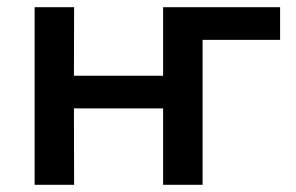

<svg xmlns="http://www.w3.org/2000/svg" viewBox="-20 -515 826 535"><path d="M76.5 0V-495H186.5L186 -304H434.5V-495H760.5V-404H544.5V0H434.5V-213H186L186.5 0Z"/></svg>

Font: Geologica Roman
Style: Regular
Weight: 400
Designer: Sindre Bremnes, Frode Helland
Foundry: Monokrom Skriftforlag AS
Version: Version 1.010;gftools[0.9.28]